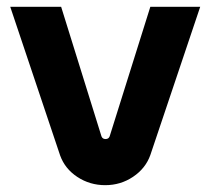

<svg xmlns="http://www.w3.org/2000/svg" viewBox="-20 -530 616 562"><path d="M288 12Q243 12 206.5 -12Q170 -36 156 -75L10 -510H159L277 -131Q280 -123 289 -123Q298 -123 301 -131L420 -510H566L420 -76Q406 -37 369.5 -12.5Q333 12 288 12Z"/></svg>

Font: MuseoModerno SemiBold
Style: Regular
Weight: 600
Designer: Pablo Cosgaya, Héctor Gatti, Marcela Romero, and the Authors of The MuseoModerno Project.
Foundry: Omnibus-Type Team
Version: Version 1.001